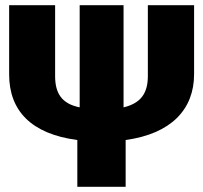

<svg xmlns="http://www.w3.org/2000/svg" viewBox="-20 -715 778 735"><path d="M546 -695V-424C546 -359 520 -320 453 -304V-695H285V-304C216 -318 191 -358 191 -424V-695H15V-430C15 -291 100 -202 276 -179V0H461V-179C635 -203 723 -296 723 -431V-695Z"/></svg>

Font: Fira Sans ExtraBold
Style: Regular
Weight: 800
Designer: bBox Type GmbH & Carrois Corporate GbR & Edenspiekermann AG
Foundry: bBox Type GmbH & Carrois Corporate GbR & Edenspiekermann AG
Version: Version 4.300;PS 004.300;hotconv 1.0.88;makeotf.lib2.5.64775